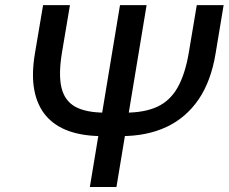

<svg xmlns="http://www.w3.org/2000/svg" viewBox="-20 -748 915 768"><path d="M767.1 -727.5H874.5L842.3 -533.7Q824.2 -423.3 774.2 -350.1Q724.1 -276.9 646 -240.2Q567.9 -203.6 464.8 -203.6H389.2Q313 -203.6 256.1 -223.6Q199.2 -243.7 164.1 -284.7Q128.9 -325.7 117.2 -387.7Q105.5 -449.7 119.6 -533.7L152.3 -727.5H259.8L228 -538.6Q213.4 -451.2 225.8 -397.9Q238.3 -344.7 281.2 -321Q324.2 -297.4 401.4 -297.4H480.5Q558.1 -297.4 609.1 -321Q660.2 -344.7 690.4 -397.9Q720.7 -451.2 735.4 -538.6ZM460 -727.5H566.4L445.8 0H339.4Z"/></svg>

Font: Inter 20pt Medium
Style: Italic
Weight: 500
Italic angle: -9.3988°
Version: Version 4.001;git-66647c0bb